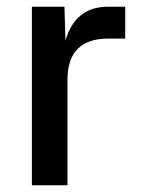

<svg xmlns="http://www.w3.org/2000/svg" viewBox="-20 -552 434 572"><path d="M75 0V-532H172L175 -431Q204 -532 302 -532H353V-437H302Q181 -437 181 -314V0Z"/></svg>

Font: Txt Sans Medium
Style: Regular
Weight: 500
Designer: Open Source
Foundry: XRLN
Version: Version 1.0